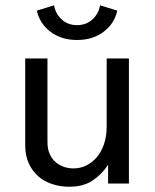

<svg xmlns="http://www.w3.org/2000/svg" viewBox="-20 -693 587 725"><path d="M184.1 -672.9Q189.5 -641.6 212.4 -620.1Q235.8 -598.1 271 -598.1Q306.2 -598.1 329.6 -620.1Q352.5 -641.6 357.9 -672.9L422.9 -652.8Q412.1 -604 371.6 -573.2Q330.6 -542 271 -542Q211.4 -542 170.4 -573.2Q129.9 -604 119.1 -652.8ZM466.8 0H388.2V-70.8Q364.3 -34.2 328.6 -10.7Q293.9 12.2 241.2 12.2Q207 12.2 176.8 2Q146 -8.3 124.5 -27.3Q101.6 -47.4 88.4 -76.7Q75.2 -106 75.2 -145V-472.2H159.2V-158.2Q159.2 -129.9 167.5 -111.8Q176.3 -92.3 190.4 -80.6Q204.6 -68.4 222.7 -62.5Q238.8 -57.1 257.8 -57.1Q283.2 -57.1 305.2 -67.9Q328.1 -79.1 345.2 -99.1Q362.3 -119.1 372.6 -148.4Q382.8 -177.7 382.8 -214.8V-472.2H466.8Z"/></svg>

Font: Post Grotesk Regular
Style: Regular
Weight: 500
Version: 0.900; ttfautohint (v0.96) -l 8 -r 50 -G 200 -x 14 -w "gGD" 